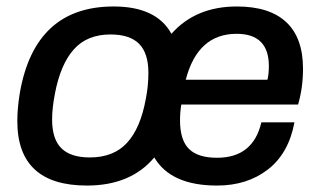

<svg xmlns="http://www.w3.org/2000/svg" viewBox="-20 -558 982 590"><path d="M247.1 12.2Q33.2 12.2 33.2 -186Q33.2 -225.1 41 -272.9Q87.4 -538.1 329.1 -538.1Q460.9 -538.1 506.8 -454.1Q581.1 -538.1 708 -538.1Q808.6 -538.1 859.9 -489.7Q911.1 -441.4 911.1 -347.2Q911.1 -288.1 896 -236.8H537.1Q533.2 -212.9 533.2 -188Q533.2 -127.9 560.5 -100.6Q587.9 -73.2 647 -73.2Q757.8 -73.2 783.2 -182.1H884.8Q867.2 -86.9 803.5 -37.4Q739.7 12.2 647 12.2Q504.9 12.2 454.1 -74.2Q381.8 12.2 247.1 12.2ZM550.8 -313H801.8Q806.2 -330.1 806.2 -355Q806.2 -454.1 707 -454.1Q587.4 -454.1 550.8 -313ZM255.9 -74.2Q329.6 -74.2 370.8 -119.6Q412.1 -165 428.2 -254.9Q436 -293.9 436 -334Q436 -394.5 407.5 -423.3Q378.9 -452.1 319.8 -452.1Q247.6 -452.1 206.8 -406.2Q166 -360.4 148.9 -271Q140.1 -225.6 140.1 -190.9Q140.1 -130.4 168.7 -102.3Q197.3 -74.2 255.9 -74.2Z"/></svg>

Font: Archivo Medium
Style: Italic
Weight: 500
Italic angle: -10°
Designer: Hector Gatti
Foundry: Omnibus-Type
Version: Version 2.001